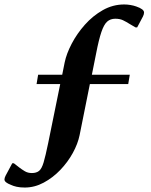

<svg xmlns="http://www.w3.org/2000/svg" viewBox="-97 -690 678 861"><path d="M14 151Q-7 151 -22.5 147.5Q-38 144 -48 139Q-77 128 -77 115Q-77 108 -72 98L-42 42H-35L-12 60Q1 70 14.5 78Q28 86 46 86Q66 86 78 76.5Q90 67 98.5 38.5Q107 10 119 -48L173 -313H67L74 -355H182L193 -410Q201 -449 224.5 -494Q248 -539 283.5 -579Q319 -619 364 -644.5Q409 -670 460 -670Q474 -670 488.5 -667.5Q503 -665 514 -661Q549 -649 549 -634Q549 -626 544 -616L518 -567H511L487 -581Q468 -593 454 -599.5Q440 -606 420 -606Q398 -606 383.5 -593Q369 -580 357.5 -546Q346 -512 334 -450L315 -355H485L478 -313H306L260 -84Q252 -45 229.5 -4Q207 37 173.5 72Q140 107 99 129Q58 151 14 151Z"/></svg>

Font: Spectral SC
Style: Bold
Weight: 700
Designer: Jean-Baptiste Levee
Foundry: Production Type
Version: Version 2.001